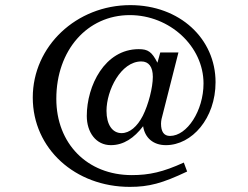

<svg xmlns="http://www.w3.org/2000/svg" viewBox="-20 -711 970 750"><path d="M698 -76C617 -39 563 -27 495 -27C320 -27 200 -151 200 -325C200 -515 321 -652 487 -652C643 -652 775 -530 775 -385C775 -279 711 -180 644 -180C620 -180 609 -197 609 -228C609 -234 610 -241 611 -246L677 -506H606L595 -466C573 -509 558 -519 522 -519C389 -519 319 -376 319 -258C319 -194 355 -144 413 -144C463 -144 504 -172 539 -218C546 -173 578 -144 628 -144C730 -144 822 -249 822 -390C822 -560 682 -691 489 -691C279 -691 108 -531 108 -330C108 -130 274 19 487 19C562 19 614 5 711 -41ZM577 -411C577 -369 560 -303 538 -259C516 -216 486 -191 455 -191C419 -191 396 -224 396 -278C396 -358 452 -471 532 -471C561 -471 577 -450 577 -411Z"/></svg>

Font: XITS Math
Style: Bold
Weight: 700
Designer: MicroPress Inc., with final additions and corrections provided by Coen Hoffman, Elsevier (retired)
Version: Version 1.105